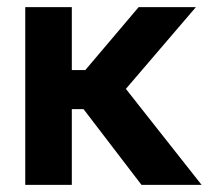

<svg xmlns="http://www.w3.org/2000/svg" viewBox="-20 -520 610 540"><path d="M51 -500V0H182V-213H215L378 0H547L334 -270L531 -500H370L220 -323H182V-500Z"/></svg>

Font: LT Wave Alt Bold
Style: Regular
Weight: 700
Designer: Daniel Lyons
Version: Version 2.5 (Glyphs App)